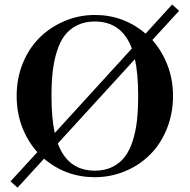

<svg xmlns="http://www.w3.org/2000/svg" viewBox="-20 -778 850 861"><path d="M27.3 35.2 147.5 -95.7Q103.5 -144.5 79.1 -209Q54.7 -273.4 54.7 -347.7Q54.7 -425.8 82 -493.7Q109.4 -561.5 157.2 -608.9Q205.1 -656.2 269.5 -683.6Q334 -710.9 405.3 -710.9Q535.2 -710.9 632.8 -627L752 -757.8L783.2 -729.5L663.1 -598.6Q707 -548.8 731.4 -484.9Q755.9 -420.9 755.9 -347.7Q755.9 -269.5 728.5 -201.2Q701.2 -132.8 653.3 -85Q605.5 -37.1 541 -10.3Q476.6 16.6 405.3 16.6Q275.4 16.6 177.7 -66.4L58.6 63.5ZM210.9 -347.7Q210.9 -247.1 225.6 -181.6L571.3 -560.5Q526.4 -681.6 405.3 -681.6Q360.4 -681.6 326.7 -665Q293 -648.4 271 -620.1Q249 -591.8 235.4 -548.3Q221.7 -504.9 216.3 -456.5Q210.9 -408.2 210.9 -347.7ZM239.3 -134.8Q284.2 -12.7 405.3 -12.7Q450.2 -12.7 483.9 -29.3Q517.6 -45.9 539.6 -74.7Q561.5 -103.5 575.2 -146.5Q588.9 -189.5 594.2 -237.8Q599.6 -286.1 599.6 -347.7Q599.6 -447.3 585 -512.7Z"/></svg>

Font: Monomakh Unicode TT
Style: Medium
Weight: 500
Designer: Alexey Kryukov, Aleksandr Andreev
Version: Version 1.1